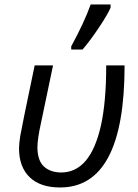

<svg xmlns="http://www.w3.org/2000/svg" viewBox="-20 -827 616 857"><path d="M248 9.8Q159.7 9.8 112.3 -36.1Q64.9 -82 64.9 -165Q65.4 -188.5 70.3 -219.7Q75.2 -251 134.8 -535.2H216.8L163.1 -278.8Q147 -206.5 147 -168.9Q147.5 -110.4 175.8 -84Q204.1 -57.6 252.9 -57.1Q383.8 -57.1 430.7 -267.6Q454.1 -373.5 454.1 -535.2H536.1Q536.1 9.8 248 9.8ZM473.6 -807.1V-793Q461.4 -763.7 422.4 -705.1Q383.3 -646.5 348.6 -606H297.9V-620.1Q355 -724.6 384.8 -807.1Z"/></svg>

Font: OpenSans-Italic
Style: Italic
Weight: 400
Italic angle: -12°
Foundry: Ascender Corporation
Version: Version 1.10